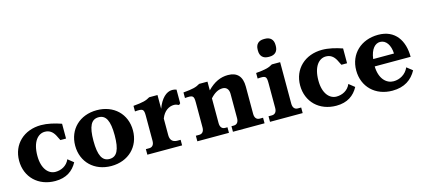

<svg xmlns="http://www.w3.org/2000/svg" viewBox="-59 -1251 3897 1766"><g transform="rotate(-15 1889.5 -367.5)"><path d="M439 -337H493V-478C430 -500 362 -516 302 -516C138 -516 23 -407 23 -251C23 -95 136 15 298 15C404 15 469 -33 509 -107L455 -150C430 -91 374 -66 321 -66C256 -66 197 -126 197 -251C197 -388 256 -448 320 -448C362 -448 392 -427 414 -387C421 -374 428 -361 439 -337Z M832 -52C762 -52 731 -113 731 -251C731 -389 762 -449 832 -449C902 -449 933 -389 933 -251C933 -113 902 -52 832 -52ZM557 -251C557 -95 670 15 832 15C994 15 1107 -95 1107 -251C1107 -407 994 -516 832 -516C670 -516 557 -407 557 -251Z M1409 -123V-282C1435 -350 1484 -379 1531 -379C1546 -379 1562 -374 1577 -366L1591 -379V-509C1577 -514 1564 -516 1550 -516C1495 -516 1442 -466 1409 -375V-506H1330C1294 -484 1262 -475 1170 -467V-414C1246 -420 1256 -415 1256 -348V-111C1256 -74 1239 -53 1209 -53H1177V0H1508V-53H1476C1433 -53 1409 -78 1409 -123Z M1885 -111V-347C1924 -390 1961 -411 2003 -411C2037 -411 2061 -388 2061 -343V-111C2061 -74 2044 -53 2014 -53H1992V0H2293V-53H2261C2231 -53 2214 -74 2214 -111V-371C2214 -466 2170 -516 2081 -516C2012 -516 1948 -488 1885 -423V-506H1806C1770 -484 1738 -475 1646 -467V-414C1722 -420 1732 -415 1732 -348V-111C1732 -74 1715 -53 1685 -53H1653V0H1954V-53H1932C1902 -53 1885 -74 1885 -111Z M2577 -111V-506H2498C2462 -484 2430 -475 2338 -467V-414C2414 -420 2424 -415 2424 -348V-111C2424 -74 2407 -53 2377 -53H2345V0H2656V-53H2624C2594 -53 2577 -74 2577 -111ZM2407 -660C2407 -609 2436 -580 2487 -580H2497C2548 -580 2577 -609 2577 -660V-670C2577 -721 2548 -750 2497 -750H2487C2436 -750 2407 -721 2407 -670Z M3115 -337H3169V-478C3106 -500 3038 -516 2978 -516C2814 -516 2699 -407 2699 -251C2699 -95 2812 15 2974 15C3080 15 3145 -33 3185 -107L3131 -150C3106 -91 3050 -66 2997 -66C2932 -66 2873 -126 2873 -251C2873 -388 2932 -448 2996 -448C3038 -448 3068 -427 3090 -387C3097 -374 3104 -361 3115 -337Z M3233 -251C3233 -95 3346 15 3508 15C3624 15 3695 -37 3739 -117L3685 -160C3658 -97 3598 -66 3541 -66C3473 -66 3410 -123 3407 -243H3749C3749 -397 3674 -516 3512 -516C3348 -516 3233 -407 3233 -251ZM3411 -312C3423 -406 3466 -448 3512 -448C3569 -448 3606 -392 3609 -312Z"/></g></svg>

Font: LT Superior Serif ExtraBold
Style: Regular
Weight: 800
Designer: Daniel Lyons
Foundry: LyonsType
Version: Version 2.120;FEAKit 1.0